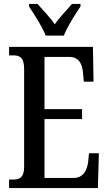

<svg xmlns="http://www.w3.org/2000/svg" viewBox="-20 -951 549 971"><path d="M211 -771H303C320 -816 361 -880 387 -918V-931H344C317 -899 281 -864 257 -828C233 -864 197 -899 170 -931H127V-918C152 -880 194 -816 211 -771ZM26 0H475L480 -176H430L426 -133C420 -89 401 -51 352 -51H205V-349H395V-399H205V-663H332C379 -663 397 -626 400 -581L404 -538H453L450 -714H26V-671H47C78 -671 102 -662 102 -602V-107C102 -55 81 -43 47 -43H26Z"/></svg>

Font: Noto Serif Tamil ExtraCondensed Medium
Style: Italic
Weight: 500
Width: 2
Italic angle: -12°
Designer: Indian Type Foundry, Tom Grace, and the Monotype Design Team
Foundry: Monotype Imaging Inc.
Version: Version 2.003